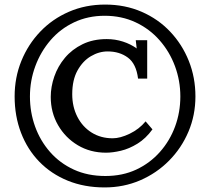

<svg xmlns="http://www.w3.org/2000/svg" viewBox="-20 -770 917 840"><path d="M438 50Q349 50 276.5 20.5Q204 -9 152 -62.5Q100 -116 72 -189Q44 -262 44 -348Q44 -431 73.5 -503.5Q103 -576 156 -631.5Q209 -687 281.5 -718.5Q354 -750 440 -750Q527 -750 599.5 -718.5Q672 -687 724.5 -631.5Q777 -576 806 -503.5Q835 -431 835 -348Q835 -266 804.5 -194Q774 -122 719.5 -67Q665 -12 593 19Q521 50 438 50ZM441 0Q516 0 576 -28Q636 -56 679.5 -105Q723 -154 746 -216.5Q769 -279 769 -348Q769 -417 745.5 -480.5Q722 -544 678 -594Q634 -644 573 -672.5Q512 -701 438 -701Q365 -701 304.5 -672.5Q244 -644 201 -594Q158 -544 134.5 -480.5Q111 -417 111 -348Q111 -279 133.5 -216.5Q156 -154 199 -105Q242 -56 303 -28Q364 0 441 0ZM444 -102Q375 -102 320.5 -134.5Q266 -167 234 -222.5Q202 -278 202 -346Q202 -390 217.5 -435Q233 -480 264 -517Q295 -554 341 -576.5Q387 -599 447 -599Q484 -599 518 -588Q552 -577 578 -558L574 -594H624V-426H584Q576 -491 539.5 -518Q503 -545 451 -545Q413 -545 377.5 -524Q342 -503 319 -461.5Q296 -420 296 -358Q296 -303 318.5 -259Q341 -215 381 -190Q421 -165 473 -165Q506 -165 547.5 -185Q589 -205 617 -239L647 -204Q618 -164 581.5 -141.5Q545 -119 509 -110.5Q473 -102 444 -102Z"/></svg>

Font: Lora
Style: Regular
Weight: 400
Designer: Olga Karpushina, Alexei Vanyashin (Cyrillic)
Foundry: Cyreal
Version: Version 3.005; ttfautohint (v1.8.4.7-5d5b)